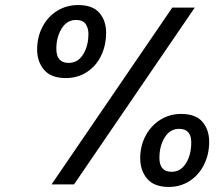

<svg xmlns="http://www.w3.org/2000/svg" viewBox="-20 -730 857 760"><path d="M127 -534Q127 -583 148 -623.5Q169 -664 206 -687Q243 -710 289 -710Q347 -710 373.5 -679Q400 -648 400 -601Q400 -550 380 -509Q360 -468 323.5 -444.5Q287 -421 241 -421Q182 -421 154.5 -453.5Q127 -486 127 -534ZM662 -700H751L273 0H184ZM330 -596Q330 -619 319 -635Q308 -651 281 -651Q245 -651 224 -617Q203 -583 203 -537Q203 -481 252 -481Q288 -481 309 -514.5Q330 -548 330 -596ZM535 -104Q535 -152 556 -192Q577 -232 614 -255.5Q651 -279 697 -279Q755 -279 781.5 -247.5Q808 -216 808 -169Q808 -119 787.5 -78Q767 -37 730.5 -13.5Q694 10 648 10Q590 10 562.5 -22.5Q535 -55 535 -104ZM737 -166Q737 -220 689 -220Q653 -220 632 -186Q611 -152 611 -105Q611 -50 659 -50Q695 -50 716 -83.5Q737 -117 737 -166Z"/></svg>

Font: Be Vietnam Medium
Style: Italic
Weight: 500
Italic angle: -9.444°
Designer: Gabriel Lam
Foundry: TypeRant
Version: Version 3.000